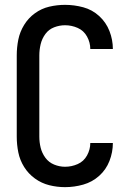

<svg xmlns="http://www.w3.org/2000/svg" viewBox="-20 -763 540 791"><path d="M248 8Q286 8 323 -2.5Q360 -13 388.5 -38.5Q417 -64 431 -100Q445 -136 445 -174H352Q352 -147 338.5 -122.5Q325 -98 300 -87Q275 -76 248 -76Q225 -76 203 -85Q181 -94 167 -113Q153 -132 147.5 -154.5Q142 -177 142 -200V-535Q142 -558 147.5 -581Q153 -604 167 -623Q181 -642 203 -650.5Q225 -659 248 -659Q275 -659 300 -648Q325 -637 338.5 -612.5Q352 -588 352 -561H445Q445 -599 431 -635Q417 -671 388.5 -697Q360 -723 323 -733Q286 -743 248 -743Q215 -743 183 -735.5Q151 -728 124 -708.5Q97 -689 79.5 -660.5Q62 -632 55.5 -600Q49 -568 49 -535V-200Q49 -167 55.5 -135Q62 -103 79.5 -75Q97 -47 124 -27.5Q151 -8 183 0Q215 8 248 8Z"/></svg>

Font: Iosevka SS08 Medium
Style: Regular
Weight: 500
Monospace: yes
Designer: Belleve Invis
Foundry: Belleve Invis
Version: Version 3.4.3; ttfautohint (v1.8.3)